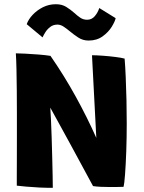

<svg xmlns="http://www.w3.org/2000/svg" viewBox="-20 -886 681 909"><path d="M230 3Q199.5 3.5 166 1.8Q132.5 0 103.8 -2.5Q75 -5 59.5 -7Q59.5 -13 59.5 -46Q59.5 -79 59.8 -128.8Q60 -178.5 60 -236Q60 -293.5 60 -348.5Q60 -402.5 59.5 -456.5Q59 -510.5 58 -556.8Q57 -603 55 -633.5Q68 -633.5 99 -632Q130 -630.5 163.5 -627.8Q197 -625 219 -621.5Q284.5 -527 339.2 -427.5Q394 -328 436 -233L415.5 -624.5Q435.5 -624.5 466.8 -622.2Q498 -620 527.2 -616.2Q556.5 -612.5 570 -608.5Q573 -573 575.2 -521Q577.5 -469 578.8 -411.5Q580 -354 580 -302Q580 -235 577.8 -170.5Q575.5 -106 572 -60Q568.5 -14 565 -1.5Q551 -1 535.2 -0.8Q519.5 -0.5 503.5 -0.5Q480 -0.5 457.8 -1.5Q435.5 -2.5 420.5 -5Q415 -15 399.2 -44.2Q383.5 -73.5 361.2 -114.5Q339 -155.5 313.8 -202Q288.5 -248.5 263.5 -293.8Q238.5 -339 218 -376.5Q219.5 -359.5 221.2 -322.2Q223 -285 224.5 -237.8Q226 -190.5 227.2 -142.5Q228.5 -94.5 229.2 -55.5Q230 -16.5 230 3ZM106.5 -771.5Q114.5 -794.5 134.8 -816Q155 -837.5 183.2 -851.8Q211.5 -866 244.5 -866Q273.5 -866 293.8 -853.2Q314 -840.5 331 -825.5Q345 -812.5 359.5 -802.5Q374 -792.5 392.5 -792.5Q414.5 -792.5 429 -809.8Q443.5 -827 450 -848L527.5 -800Q524.5 -784.5 509 -759.2Q493.5 -734 466 -714Q438.5 -694 399.5 -694Q372.5 -694 351 -708Q329.5 -722 311 -737.5Q295.5 -750.5 281 -760Q266.5 -769.5 252 -769.5Q232.5 -769.5 218.2 -758.8Q204 -748 195 -733.8Q186 -719.5 181.5 -709Z"/></svg>

Font: Grandstander
Style: Bold
Weight: 700
Designer: Tyler Finck
Foundry: Etcetera Type Co
Version: Version 1.200; ttfautohint (v1.8.3)